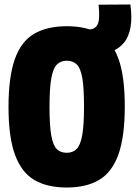

<svg xmlns="http://www.w3.org/2000/svg" viewBox="-20 -827 606 857"><path d="M278 10Q191 10 133.5 -23.5Q76 -57 47 -136Q18 -215 18 -349Q18 -483 46 -562.5Q74 -642 132 -676Q190 -710 278 -710Q367 -710 424 -676Q481 -642 509 -564Q537 -486 537 -352Q537 -217 508.5 -137.5Q480 -58 422.5 -24Q365 10 278 10ZM278 -145Q305 -145 322 -162Q339 -179 347 -223.5Q355 -268 355 -351Q355 -434 347.5 -478Q340 -522 323 -539Q306 -556 278 -556Q251 -556 234 -539Q217 -522 209 -477.5Q201 -433 201 -349Q201 -266 209 -221.5Q217 -177 234 -161Q251 -145 278 -145ZM363 -581V-695H372Q405 -695 416 -718.5Q427 -742 420 -806L562 -807Q578 -691 533 -636Q488 -581 381 -581Z"/></svg>

Font: Georama SemiCondensed ExtraBold
Style: Regular
Weight: 800
Width: 4
Designer: Jean-Baptiste Levee
Foundry: Production Type
Version: Version 1.000